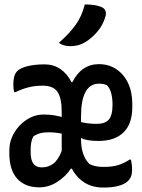

<svg xmlns="http://www.w3.org/2000/svg" viewBox="-20 -834 640 865"><path d="M181 -544Q221 -544 252 -523Q283 -502 302 -464H306Q347 -545 426 -545Q469 -545 503 -523Q537 -501 556.5 -460.5Q576 -420 576 -366V-352Q576 -276 536.5 -237.5Q497 -199 424 -199Q396 -199 376.5 -202.5Q357 -206 345 -212V-207Q345 -133 383 -95Q408 -82 445 -82Q486 -82 512 -90Q538 -98 564 -115H570Q572 -105 573.5 -94.5Q575 -84 575 -70Q575 -47 568.5 -35Q562 -23 556 -18Q525 11 446 11Q396 11 360.5 -11.5Q325 -34 304 -74H299Q276 -39 238 -14.5Q200 10 157 10Q93 10 57.5 -29Q22 -68 22 -144V-156Q22 -198 43.5 -235Q65 -272 100.5 -295Q136 -318 177 -318Q204 -318 224 -314.5Q244 -311 258 -307V-330Q258 -391 239.5 -419.5Q221 -448 172 -448Q137 -448 108 -440.5Q79 -433 50 -419H44Q40 -432 40 -456Q40 -473 44 -488.5Q48 -504 58 -514Q72 -528 104.5 -536Q137 -544 181 -544ZM345 -308V-284Q377 -276 416 -276Q453 -276 470 -295Q487 -314 487 -363Q487 -389 481.5 -412Q476 -435 462 -450Q447 -457 426 -457Q345 -457 345 -308ZM166 -80H169Q198 -80 220 -96.5Q242 -113 258 -154V-232Q228 -238 198 -238Q155 -238 130 -219Q123 -206 120.5 -190.5Q118 -175 118 -155V-150Q118 -113 130.5 -96.5Q143 -80 166 -80ZM362 -814Q413 -814 440 -801Q452 -795 455.5 -783.5Q459 -772 455 -760Q445 -723 420 -693Q395 -663 364 -644Q335 -626 297 -626Q283 -626 269.5 -629.5Q256 -633 245 -641Q292 -682 320.5 -721.5Q349 -761 362 -814Z"/></svg>

Font: Recursive Mn Csl St Med
Style: Regular
Weight: 500
Monospace: yes
Version: Version 1.079;hotconv 1.0.112;makeotfexe 2.5.65598; ttfautoh